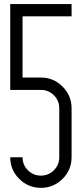

<svg xmlns="http://www.w3.org/2000/svg" viewBox="-20 -907 398 935"><path d="M179.2 7.8Q117.7 7.8 73.7 -35.9Q29.8 -79.6 29.8 -141.1H89.8Q89.8 -104 116 -77.9Q142.1 -51.8 179.2 -51.8Q216.3 -51.8 242.4 -77.9Q268.6 -104 268.6 -141.1V-379.9Q268.6 -417 242.4 -443.1Q216.3 -469.2 179.2 -469.2H29.8V-887.2H328.6V-827.6H89.8V-529.3H179.2Q240.7 -529.3 284.7 -485.4Q328.6 -441.4 328.6 -379.9V-141.1Q328.6 -79.6 284.7 -35.9Q240.7 7.8 179.2 7.8Z"/></svg>

Font: Ignotum
Style: Regular
Weight: 400
Designer: GGBot
Version: 0.10